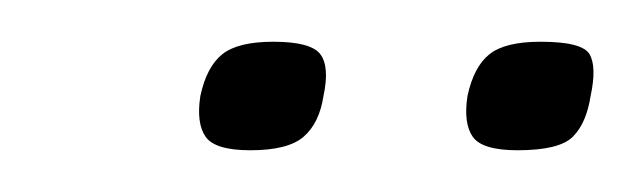

<svg xmlns="http://www.w3.org/2000/svg" viewBox="-20 -619 304 92"><path d="M135 -573Q133 -560 125.5 -553.5Q118 -547 100 -547Q83 -547 78.5 -553.5Q74 -560 76 -573Q79 -587 86.5 -593Q94 -599 111 -599Q129 -599 133.5 -593Q138 -587 135 -573ZM263 -573Q261 -560 254.5 -553.5Q248 -547 228 -547Q211 -547 206.5 -553.5Q202 -560 204 -573Q207 -587 214.5 -593Q222 -599 239 -599Q259 -599 262.5 -593Q266 -587 263 -573Z"/></svg>

Font: Glory ExtraLight
Style: Italic
Weight: 250
Italic angle: -12°
Version: Version 1.011